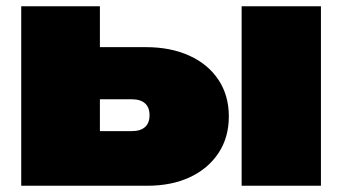

<svg xmlns="http://www.w3.org/2000/svg" viewBox="-20 -595 1096 615"><path d="M754 -575H1008V0H754ZM48 0V-575H300V-444H447Q527 -444 587 -416.5Q647 -389 680 -339Q713 -289 713 -222Q713 -155 680 -105Q647 -55 588.5 -27.5Q530 0 451 0ZM300 -175H402Q430 -175 444.5 -188Q459 -201 459 -226Q459 -251 444.5 -264Q430 -277 402 -277H300Z"/></svg>

Font: Bounded
Style: Regular
Weight: 900
Designer: Vlad Churkin
Version: Version 1.0